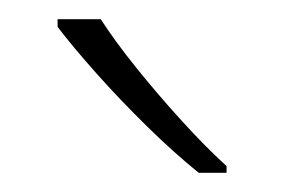

<svg xmlns="http://www.w3.org/2000/svg" viewBox="-20 -786 296 200"><path d="M85 -766Q99 -744 121.5 -716Q144 -688 169 -660.5Q194 -633 216 -613V-606H187Q161 -627 133 -654.5Q105 -682 80.5 -709.5Q56 -737 40 -758V-766Z"/></svg>

Font: Noto Sans ExtraLight
Style: Regular
Weight: 200
Designer: Monotype Design Team
Foundry: Monotype Imaging Inc.
Version: Version 2.007